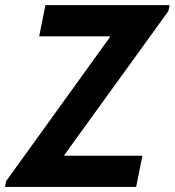

<svg xmlns="http://www.w3.org/2000/svg" viewBox="-32 -740 692 760"><path d="M-7.8 -22.9 403.3 -593.3V-596.2H123L147.9 -719.7H639.6L634.3 -695.8L222.7 -126.5V-123.5H531.7L506.8 0H-12.2Z"/></svg>

Font: Reddit Sans Fudge
Style: Bold
Weight: 700
Italic angle: -11.25°
Designer: Stephen Hutchings
Version: Version 1.013